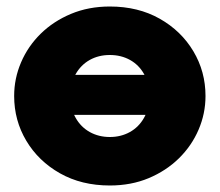

<svg xmlns="http://www.w3.org/2000/svg" viewBox="-20 -555 675 590"><path d="M173.5 -202V-325H463.5V-202ZM317.5 15Q230.5 15 164.2 -22.5Q98 -60 60.8 -122.5Q23.5 -185 23.5 -260Q23.5 -314 44.8 -363.5Q66 -413 105.2 -451.5Q144.5 -490 198.5 -512.5Q252.5 -535 317.5 -535Q404.5 -535 470.8 -497.5Q537 -460 574.2 -397.5Q611.5 -335 611.5 -260Q611.5 -206 590.2 -156.5Q569 -107 529.8 -68.5Q490.5 -30 436.8 -7.5Q383 15 317.5 15ZM317.5 -134Q351.5 -134 379 -149.2Q406.5 -164.5 422.5 -192.8Q438.5 -221 438.5 -260Q438.5 -299 422.8 -327.2Q407 -355.5 379.5 -370.8Q352 -386 317.5 -386Q283 -386 255.8 -370.8Q228.5 -355.5 212.5 -327.2Q196.5 -299 196.5 -260Q196.5 -221 212.5 -192.8Q228.5 -164.5 256 -149.2Q283.5 -134 317.5 -134Z"/></svg>

Font: Geologica Black
Style: Regular
Weight: 900
Designer: Sindre Bremnes, Frode Helland
Foundry: Monokrom Skriftforlag AS
Version: Version 1.010;gftools[0.9.28]